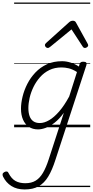

<svg xmlns="http://www.w3.org/2000/svg" viewBox="-111 -1000 729 1509"><path d="M83 489Q21 489 -21.5 462Q-64 435 -87 388Q-92 377 -90.5 368Q-89 359 -76 352Q-64 346 -56 348Q-48 350 -44 360Q-21 405 11 422.5Q43 440 88 440Q136 440 169 420Q202 400 226.5 358.5Q251 317 272 252L391 -114Q355 -64 318 -35.5Q281 -7 248 5Q215 17 188 17Q146 17 116 -3Q86 -23 70 -59.5Q54 -96 54 -146Q54 -190 66.5 -241Q79 -292 104 -341Q129 -390 167.5 -430.5Q206 -471 258 -495Q310 -519 377 -519Q410 -519 444.5 -508Q479 -497 509 -477L514 -495Q518 -507 524.5 -511Q531 -515 544 -515Q562 -515 567 -507.5Q572 -500 568 -488L325 255Q299 337 267.5 388.5Q236 440 192 464.5Q148 489 83 489ZM202 -33Q237 -33 275.5 -55.5Q314 -78 354 -124Q394 -170 433 -242L494 -434Q459 -456 429.5 -463Q400 -470 373 -470Q319 -470 277 -449.5Q235 -429 204 -394Q173 -359 152.5 -317Q132 -275 122 -231.5Q112 -188 112 -150Q112 -114 121.5 -87.5Q131 -61 151 -47Q171 -33 202 -33ZM264 -623Q256 -623 249 -630Q242 -637 242 -645Q242 -650 244.5 -654Q247 -658 251 -662L432 -825Q440 -832 447 -834.5Q454 -837 462 -837Q469 -837 475.5 -834Q482 -831 486 -823L576 -660Q579 -655 580.5 -651Q582 -647 582 -644Q582 -635 573 -629Q564 -623 557 -623Q551 -623 546.5 -626Q542 -629 539 -634L451 -769L286 -634Q279 -629 274.5 -626Q270 -623 264 -623ZM0 460H598V470H0ZM0 -20H598V0H0ZM0 -505H598V-500H0ZM0 -980H598V-970H0Z"/></svg>

Font: Playwrite NO Guides
Style: Regular
Weight: 400
Designer: Veronika Burian, José Scaglione
Foundry: TypeTogether
Version: Version 1.003